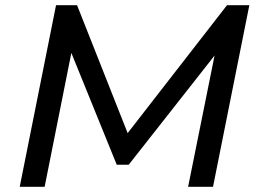

<svg xmlns="http://www.w3.org/2000/svg" viewBox="-20 -720 1003 740"><path d="M855 -700 472 -207 277 -700H196L56 0H152L255 -516L430 -85H476L807 -506L705 0H801L941 -700Z"/></svg>

Font: AWKNG-Font Medium
Style: Italic
Weight: 500
Italic angle: -11.3°
Designer: Awakening Church
Foundry: Awakening Church
Version: Version 1.700;PS 001.700;hotconv 1.0.88;makeotf.lib2.5.64775